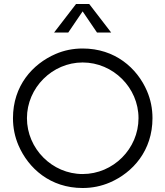

<svg xmlns="http://www.w3.org/2000/svg" viewBox="-20 -934 829 962"><path d="M394 -877 466 -771H537L427 -914H361L251 -771H322ZM394 -62C241.4 -62 115 -189.1 115 -342C115 -494.1 241.9 -621 394 -621C546.9 -621 674 -494.6 674 -342C674 -188.6 547.4 -62 394 -62ZM744 -342C744 -390 734.8 -435.3 716.5 -478C666.8 -593.6 555.8 -691 394 -691C346 -691 300.8 -681.8 258.5 -663.5C142.9 -613.4 45 -504.3 45 -342C45 -294 54.2 -248.7 72.5 -206C122.2 -90.3 232.1 8 394 8C442 8 487.3 -1.2 530 -19.5C645.9 -69.3 744 -179.7 744 -342Z"/></svg>

Font: GI
Style: Regular
Weight: 400
Designer: Alfredo Marco Pradil
Version: Version 1.01 2015